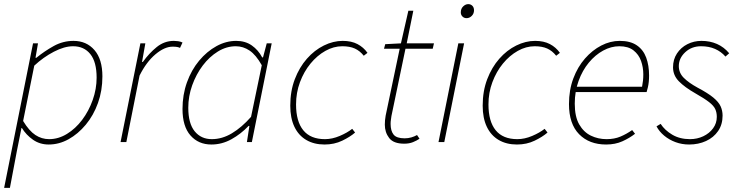

<svg xmlns="http://www.w3.org/2000/svg" viewBox="-20 -688 3584 930"><path d="M0 222 140 -478H164L152 -408H156Q195 -440 240 -465Q285 -490 336 -490Q399 -490 437.5 -445.5Q476 -401 476 -318Q476 -249 454.5 -189Q433 -129 395.5 -84Q358 -39 312 -13.5Q266 12 216 12Q173 12 140 -11Q107 -34 86 -68H84L62 42L28 222ZM218 -14Q263 -14 304.5 -39.5Q346 -65 378 -107.5Q410 -150 429 -203.5Q448 -257 448 -312Q448 -388 417.5 -426Q387 -464 334 -464Q292 -464 241 -437.5Q190 -411 146 -370L92 -102Q121 -54 151.5 -34Q182 -14 218 -14Z M564 0 660 -478H684L668 -388H672Q702 -430 739 -460Q776 -490 822 -490Q831 -490 842.5 -488.5Q854 -487 864 -482L852 -456Q846 -459 838 -460.5Q830 -462 816 -462Q777 -462 733 -425Q689 -388 656 -322L592 0Z M1004 12Q941 12 902.5 -32Q864 -76 864 -160Q864 -229 885.5 -289Q907 -349 944.5 -394Q982 -439 1028.5 -464.5Q1075 -490 1124 -490Q1168 -490 1199.5 -468Q1231 -446 1250 -410H1254L1272 -478H1296L1200 0H1176L1188 -78H1184Q1147 -39 1101 -13.5Q1055 12 1004 12ZM1006 -14Q1056 -14 1103.5 -42.5Q1151 -71 1196 -122L1248 -372Q1220 -422 1189 -443Q1158 -464 1122 -464Q1077 -464 1035.5 -438.5Q994 -413 962 -370.5Q930 -328 911 -275Q892 -222 892 -166Q892 -90 923 -52Q954 -14 1006 -14Z M1552 12Q1501 12 1463.5 -10Q1426 -32 1406 -74Q1386 -116 1386 -176Q1386 -247 1408 -304.5Q1430 -362 1466.5 -403.5Q1503 -445 1548.5 -467.5Q1594 -490 1640 -490Q1682 -490 1711.5 -474.5Q1741 -459 1760 -432L1742 -418Q1723 -442 1698.5 -453Q1674 -464 1638 -464Q1596 -464 1556 -441.5Q1516 -419 1484 -380Q1452 -341 1433 -290Q1414 -239 1414 -182Q1414 -100 1449 -57Q1484 -14 1554 -14Q1589 -14 1625.5 -29.5Q1662 -45 1686 -64L1700 -46Q1676 -25 1637.5 -6.5Q1599 12 1552 12Z M1938 8Q1886 8 1865 -19.5Q1844 -47 1844 -84Q1844 -96 1845 -106Q1846 -116 1848 -128L1916 -452H1840L1846 -474L1922 -478L1958 -636H1982L1950 -478H2082L2076 -452H1944L1876 -126Q1875 -117 1873.5 -108Q1872 -99 1872 -88Q1872 -54 1886.5 -36Q1901 -18 1940 -18Q1957 -18 1972.5 -22.5Q1988 -27 2000 -34L2012 -16Q1999 -7 1980.5 0.5Q1962 8 1938 8Z M2104 0 2200 -478H2228L2132 0ZM2240 -600Q2228 -600 2220 -608Q2212 -616 2212 -628Q2212 -646 2223.5 -657Q2235 -668 2248 -668Q2260 -668 2268 -660Q2276 -652 2276 -638Q2276 -622 2265 -611Q2254 -600 2240 -600Z M2484 12Q2433 12 2395.5 -10Q2358 -32 2338 -74Q2318 -116 2318 -176Q2318 -247 2340 -304.5Q2362 -362 2398.5 -403.5Q2435 -445 2480.5 -467.5Q2526 -490 2572 -490Q2614 -490 2643.5 -474.5Q2673 -459 2692 -432L2674 -418Q2655 -442 2630.5 -453Q2606 -464 2570 -464Q2528 -464 2488 -441.5Q2448 -419 2416 -380Q2384 -341 2365 -290Q2346 -239 2346 -182Q2346 -100 2381 -57Q2416 -14 2486 -14Q2521 -14 2557.5 -29.5Q2594 -45 2618 -64L2632 -46Q2608 -25 2569.5 -6.5Q2531 12 2484 12Z M2916 12Q2834 12 2785 -38Q2736 -88 2736 -184Q2736 -252 2757 -308Q2778 -364 2813.5 -404.5Q2849 -445 2892.5 -467.5Q2936 -490 2982 -490Q3033 -490 3064.5 -468.5Q3096 -447 3110 -409Q3124 -371 3124 -322Q3124 -306 3122.5 -291.5Q3121 -277 3118 -264.5Q3115 -252 3112 -242H2760L2766 -268H3090Q3093 -283 3094.5 -297.5Q3096 -312 3096 -328Q3096 -362 3085 -393Q3074 -424 3048.5 -444Q3023 -464 2980 -464Q2940 -464 2901.5 -443Q2863 -422 2832 -384.5Q2801 -347 2782.5 -296Q2764 -245 2764 -186Q2764 -123 2785.5 -85.5Q2807 -48 2842 -31Q2877 -14 2918 -14Q2956 -14 2985.5 -26.5Q3015 -39 3042 -58L3056 -40Q3029 -19 2994.5 -3.5Q2960 12 2916 12Z M3318 12Q3283 12 3252 0.5Q3221 -11 3197 -31Q3173 -51 3160 -76L3180 -88Q3200 -57 3236.5 -35.5Q3273 -14 3322 -14Q3357 -14 3386.5 -28Q3416 -42 3434 -66.5Q3452 -91 3452 -122Q3452 -143 3444.5 -159.5Q3437 -176 3414.5 -193.5Q3392 -211 3348 -236Q3297 -265 3268.5 -294Q3240 -323 3240 -362Q3240 -400 3259 -429Q3278 -458 3309.5 -474Q3341 -490 3378 -490Q3419 -490 3453 -475Q3487 -460 3512 -430L3494 -414Q3473 -438 3443.5 -451Q3414 -464 3376 -464Q3330 -464 3299 -435Q3268 -406 3268 -368Q3268 -335 3292 -311Q3316 -287 3358 -264Q3409 -237 3435 -215.5Q3461 -194 3470.5 -173Q3480 -152 3480 -128Q3480 -85 3458.5 -53.5Q3437 -22 3400 -5Q3363 12 3318 12Z"/></svg>

Font: Source Sans 3 ExtraLight
Style: Italic
Weight: 250
Italic angle: -11°
Designer: Paul D. Hunt
Foundry: Adobe
Version: Version 3.046;hotconv 1.0.118;makeotfexe 2.5.65603